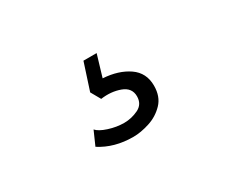

<svg xmlns="http://www.w3.org/2000/svg" viewBox="-55 -156 610 517"><g transform="rotate(-30 250.0 102.5)"><path d="M242 225Q183.5 225 140 197L159 154Q168 164.5 192 172.2Q216 180 240 180Q262.5 180 283.8 169.8Q305 159.5 305 135Q305 108.5 277.8 98.5Q250.5 88.5 218 93L201 63L228 -20H269L249 47Q296.5 50 327.8 71.5Q359 93 359 133Q359 167 339.5 187.2Q320 207.5 292.8 216.2Q265.5 225 242 225Z"/></g></svg>

Font: Geologica Thin
Style: Regular
Weight: 100
Designer: Sindre Bremnes, Frode Helland
Foundry: Monokrom Skriftforlag AS
Version: Version 1.010; ttfautohint (v1.8.4.7-5d5b);gftools[0.9.28]